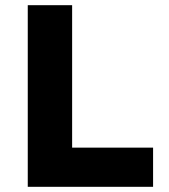

<svg xmlns="http://www.w3.org/2000/svg" viewBox="-20 -720 650 740"><path d="M87 0V-700H258V-151H570V0Z"/></svg>

Font: Readex Pro
Style: Bold
Weight: 700
Designer: Bonnie Shaver-Troup, Thomas Jockin
Foundry: Lexend
Version: Version 1.203; ttfautohint (v1.8.3)